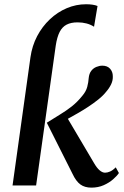

<svg xmlns="http://www.w3.org/2000/svg" viewBox="-20 -850 570 880"><path d="M37.5 0 119.5 -587Q127 -640 150.2 -684.2Q173.5 -728.5 208.5 -761.5Q243.5 -794.5 286 -812.5Q328.5 -830.5 374.5 -830.5Q391 -830.5 404.2 -828.5Q417.5 -826.5 427 -822.5L411 -727.5Q395.5 -737.5 376.5 -742.5Q357.5 -747.5 335.5 -747.5Q305.5 -747.5 285.5 -737.2Q265.5 -727 253.5 -703.8Q241.5 -680.5 235.5 -641L145.5 0ZM399 10Q368.5 10 348.5 -4.5Q328.5 -19 312.5 -53L194.5 -287.5Q226 -307.5 254.5 -324.8Q283 -342 308.8 -362.2Q334.5 -382.5 357 -410.5Q374.5 -431 380 -452.5Q385.5 -474 386.5 -492Q388.5 -512.5 398 -525Q407.5 -537.5 421.5 -543.2Q435.5 -549 449 -549Q472 -549 484.5 -535Q497 -521 497 -501Q498 -482 489.5 -464Q481 -446 467 -430Q453 -412 431.2 -394.5Q409.5 -377 384.8 -360.8Q360 -344.5 335.5 -330.5Q311 -316.5 291 -305.5L411 -102.5Q424 -80 436.8 -69.2Q449.5 -58.5 461.5 -58.5Q472 -58.5 484.2 -63.8Q496.5 -69 510.5 -83L525 -57Q516 -43.5 498.2 -28Q480.5 -12.5 455.2 -1.2Q430 10 399 10Z"/></svg>

Font: Merriweather 60pt Medium
Style: Italic
Weight: 500
Italic angle: -7.8°
Version: Version 2.101